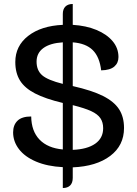

<svg xmlns="http://www.w3.org/2000/svg" viewBox="-20 -833 687 966"><path d="M346 9V62Q346 87 333 100Q320 113 296 113V8Q218 4 161.5 -20Q105 -44 75.5 -82.5Q46 -121 46 -167Q46 -204 68 -225.5Q90 -247 137 -247Q138 -173 179 -130.5Q220 -88 296 -81V-315Q208 -336 156 -363Q104 -390 80.5 -428Q57 -466 57 -521Q57 -602 122 -652.5Q187 -703 296 -708V-763Q296 -787 309 -800Q322 -813 346 -813V-708Q413 -704 465 -682.5Q517 -661 546.5 -626Q576 -591 576 -546Q576 -516 555 -498Q534 -480 489 -479Q481 -547 446.5 -581Q412 -615 346 -620V-400Q443 -378 498.5 -350Q554 -322 579 -283.5Q604 -245 604 -189Q604 -101 534.5 -48.5Q465 4 346 9ZM296 -411V-620Q232 -616 198 -591Q164 -566 164 -523Q164 -479 192 -454.5Q220 -430 296 -411ZM499 -188Q499 -218 485 -238.5Q471 -259 438.5 -274Q406 -289 346 -304V-79Q419 -82 459 -110Q499 -138 499 -188Z"/></svg>

Font: K2D Medium
Style: Regular
Weight: 500
Designer: Katatrad Aksorn Co.,Ltd.
Foundry: Cadson Demak Co.,Ltd.
Version: Version 1.000; ttfautohint (v1.6)